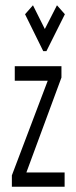

<svg xmlns="http://www.w3.org/2000/svg" viewBox="-20 -708 290 728"><path d="M105 -688 75 -654 144 -514H156L226 -654L196 -688L150 -598ZM25 0H225V-54H80L213 -414V-457H36V-402H161L25 -43Z"/></svg>

Font: Inconsolata UltraCondensed Thin
Style: Regular
Weight: 100
Width: 1
Monospace: yes
Designer: Raph Levien, Cyreal, Brenton Simpson
Foundry: Raph Levien, Cyreal, Google
Version: Version 3.100